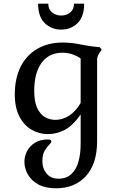

<svg xmlns="http://www.w3.org/2000/svg" viewBox="-20 -740 642 1038"><path d="M283 278Q225 278 187 257Q149 236 130.5 203Q112 170 112 135Q112 104 126.5 76.5Q141 49 169.5 31.5Q198 14 239 14Q250 14 254 17.5Q258 21 258 25Q258 31 246 42.5Q234 54 221.5 75Q209 96 209 133Q209 171 232 198.5Q255 226 296 226Q339 226 365.5 201.5Q392 177 404 134.5Q416 92 416 38V-121Q373 -60 329.5 -37.5Q286 -15 239 -15Q192 -15 151 -38.5Q110 -62 85 -110Q60 -158 60 -229Q60 -316 91.5 -379Q123 -442 181.5 -476Q240 -510 319 -510Q366 -510 417 -499.5Q468 -489 519 -485L530 -472L518 -454Q512 -445 508.5 -436.5Q505 -428 505 -415V22Q505 146 444.5 212Q384 278 283 278ZM279 -92Q317 -92 352.5 -114Q388 -136 416 -183V-424Q370 -455 318 -455Q245 -455 205 -400.5Q165 -346 165 -248Q165 -191 181 -156.5Q197 -122 223 -107Q249 -92 279 -92ZM311 -580Q258 -580 222 -615Q186 -650 186 -720H241Q241 -690 261.5 -673Q282 -656 311 -656Q340 -656 360 -673Q380 -690 380 -720H435Q435 -650 399.5 -615Q364 -580 311 -580Z"/></svg>

Font: Gabriela
Style: Regular
Weight: 400
Designer: Eduardo Rodriguez Tunni
Foundry: Eduardo Rodriguez Tunni
Version: Version 2.001;gftools[0.9.26]